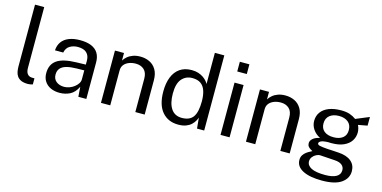

<svg xmlns="http://www.w3.org/2000/svg" viewBox="-83 -1203 3651 1834"><g transform="rotate(15 1742.0 -286.0)"><path d="M207 6.5Q165 6.5 139.2 -5Q113.5 -16.5 99.8 -36Q86 -55.5 81.2 -80.8Q76.5 -106 76.5 -133V-743H167.5V-142Q167.5 -103 182.8 -83.5Q198 -64 225.5 -62L253.5 -61.5V-1.5Q242 2 229.5 4.2Q217 6.5 207 6.5Z M519.5 10Q469 10 430.8 -7.8Q392.5 -25.5 370.8 -59Q349 -92.5 349 -140Q349 -226 409 -268Q469 -310 601.5 -313L693.5 -315.5V-356Q693.5 -403.5 665 -431.2Q636.5 -459 577 -459Q532.5 -458.5 498.5 -438Q464.5 -417.5 455 -371H373.5Q376.5 -421.5 401.8 -456.2Q427 -491 473 -509Q519 -527 581.5 -527Q649 -527 693.8 -508Q738.5 -489 760.8 -452Q783 -415 783 -361V0H704L697 -97Q667.5 -36.5 621.2 -13.2Q575 10 519.5 10ZM547 -56.5Q573.5 -56.5 599.2 -66Q625 -75.5 646.2 -91.8Q667.5 -108 680.5 -128.2Q693.5 -148.5 693.5 -170V-258.5L617 -257Q557.5 -256 518 -245Q478.5 -234 458.5 -210.5Q438.5 -187 438.5 -149Q438.5 -105.5 469 -81Q499.5 -56.5 547 -56.5Z M927.5 0V-517H1017V-442Q1029.5 -463.5 1051.8 -482.5Q1074 -501.5 1105.8 -513Q1137.5 -524.5 1179 -524.5Q1228 -524.5 1269.2 -505Q1310.5 -485.5 1335.2 -444.2Q1360 -403 1360 -338V0H1267.5V-329Q1267.5 -389.5 1235.8 -418.8Q1204 -448 1153.5 -448Q1118.5 -448 1088 -436.8Q1057.5 -425.5 1038.5 -402.8Q1019.5 -380 1019.5 -345.5V0Z M1693 10Q1592 10 1533.2 -59Q1474.5 -128 1474.5 -260.5Q1474.5 -341 1498 -401Q1521.5 -461 1568.5 -494Q1615.5 -527 1685.5 -527Q1723 -527 1751.5 -517.5Q1780 -508 1801 -493.5Q1822 -479 1835.2 -463.5Q1848.5 -448 1855 -435V-743H1948.5V0H1877.5L1867.5 -106Q1862.5 -91 1851.5 -71.2Q1840.5 -51.5 1820.8 -32.8Q1801 -14 1769.5 -2Q1738 10 1693 10ZM1709.5 -61Q1787.5 -61 1821.2 -108.8Q1855 -156.5 1855 -265Q1854.5 -325.5 1840 -368Q1825.5 -410.5 1794.2 -432.8Q1763 -455 1711 -455Q1647.5 -455 1607.5 -409.5Q1567.5 -364 1567.5 -265Q1567.5 -168 1603.5 -114.5Q1639.5 -61 1709.5 -61Z M2110 0V-517H2199.5V0ZM2107.5 -626.5V-722.5H2202V-626.5Z M2361.5 0V-517H2451V-442Q2463.5 -463.5 2485.8 -482.5Q2508 -501.5 2539.8 -513Q2571.5 -524.5 2613 -524.5Q2662 -524.5 2703.2 -505Q2744.5 -485.5 2769.2 -444.2Q2794 -403 2794 -338V0H2701.5V-329Q2701.5 -389.5 2669.8 -418.8Q2638 -448 2587.5 -448Q2552.5 -448 2522 -436.8Q2491.5 -425.5 2472.5 -402.8Q2453.5 -380 2453.5 -345.5V0Z M3157 171Q3035.5 171 2967.5 135.8Q2899.5 100.5 2899.5 35Q2899.5 7 2912.5 -12.8Q2925.5 -32.5 2943.5 -45.5Q2961.5 -58.5 2977 -66.2Q2992.5 -74 2997.5 -77.5Q2988.5 -82.5 2976 -90Q2963.5 -97.5 2953.8 -110Q2944 -122.5 2944 -142.5Q2944 -167 2967 -187.5Q2990 -208 3035.5 -218Q2990 -241 2964.5 -279Q2939 -317 2939 -361.5Q2939 -411.5 2966 -448.5Q2993 -485.5 3043.5 -505.2Q3094 -525 3164 -525Q3214.5 -525 3248.8 -513.2Q3283 -501.5 3312.5 -480Q3320.5 -483.5 3338 -490.8Q3355.5 -498 3376.2 -506.5Q3397 -515 3415.2 -522.8Q3433.5 -530.5 3444.5 -534.5L3444 -449L3353.5 -432Q3361.5 -416 3366 -397Q3370.5 -378 3370.5 -361.5Q3370.5 -316 3346.8 -279Q3323 -242 3275 -220Q3227 -198 3155 -198Q3149 -198 3139.8 -198.2Q3130.5 -198.5 3124 -199Q3071 -197.5 3051.2 -187.2Q3031.5 -177 3031.5 -164.5Q3031.5 -150 3054 -144.5Q3076.5 -139 3130 -135Q3149.5 -134 3178.2 -132.5Q3207 -131 3242.5 -128.5Q3323.5 -123.5 3367.5 -87Q3411.5 -50.5 3411.5 11.5Q3411.5 82 3348.8 126.5Q3286 171 3157 171ZM3173.5 111.5Q3245 111.5 3283.2 90Q3321.5 68.5 3321.5 25Q3321.5 -6 3298 -25.8Q3274.5 -45.5 3227 -48.5L3082 -58Q3062.5 -59 3041.5 -48.2Q3020.5 -37.5 3006 -18.5Q2991.5 0.5 2991.5 24.5Q2991.5 65.5 3036 88.5Q3080.5 111.5 3173.5 111.5ZM3158 -257.5Q3213.5 -257.5 3247.8 -283.5Q3282 -309.5 3282 -360.5Q3282 -413 3247.8 -440.5Q3213.5 -468 3158 -468Q3101 -468 3066.2 -440.2Q3031.5 -412.5 3031.5 -360.5Q3031.5 -311.5 3064.8 -284.5Q3098 -257.5 3158 -257.5Z"/></g></svg>

Font: Public Sans Thin
Style: Regular
Weight: 400
Version: Version 2.001